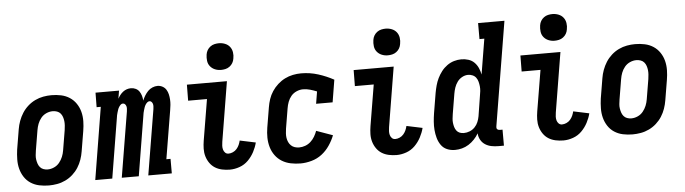

<svg xmlns="http://www.w3.org/2000/svg" viewBox="-47 -945 4094 1147"><g transform="rotate(-5 2000.0 -371.0)"><path d="M206 8Q176 8 148 2Q120 -4 97 -19Q74 -34 59 -57Q44 -80 37 -107Q30 -134 30.5 -163.5Q31 -193 35 -222L55 -342Q59 -367 68 -391.5Q77 -416 91 -438Q105 -460 125 -478Q145 -496 169 -507.5Q193 -519 218 -523.5Q243 -528 267 -528Q297 -528 325 -522Q353 -516 376 -501Q399 -486 414.5 -463Q430 -440 437 -413Q444 -386 443.5 -356.5Q443 -327 438 -298L418 -178Q414 -153 405.5 -128.5Q397 -104 383 -82Q369 -60 349 -42Q329 -24 305 -12.5Q281 -1 255.5 3.5Q230 8 206 8ZM207 -88Q226 -88 245 -96.5Q264 -105 277 -121Q290 -137 297.5 -155.5Q305 -174 308 -193L328 -313Q330 -327 331 -340.5Q332 -354 330.5 -367Q329 -380 325 -392Q321 -404 313 -413.5Q305 -423 292.5 -427.5Q280 -432 266 -432Q247 -432 228 -423.5Q209 -415 196 -399Q183 -383 176 -364.5Q169 -346 166 -327L146 -207Q144 -193 142.5 -179.5Q141 -166 143 -153Q145 -140 149 -128Q153 -116 161 -106.5Q169 -97 181 -92.5Q193 -88 207 -88Z M484 0 555 -433H530L531 -520H672L664 -472Q670 -483 678 -493.5Q686 -504 696.5 -512Q707 -520 719 -524Q731 -528 744 -528Q759 -528 772.5 -521.5Q786 -515 794 -503Q802 -491 806 -477Q810 -463 811 -448Q817 -463 825.5 -477Q834 -491 845.5 -503Q857 -515 872.5 -521.5Q888 -528 903 -528Q919 -528 933 -520.5Q947 -513 955 -500Q963 -487 966.5 -472Q970 -457 971 -441Q972 -425 970.5 -408.5Q969 -392 966 -376L918 -87H943V0H802L867 -392Q868 -400 868.5 -408Q869 -416 867 -423Q865 -430 860 -435.5Q855 -441 848 -441Q840 -441 833.5 -435Q827 -429 822.5 -421.5Q818 -414 815.5 -406Q813 -398 810.5 -390Q808 -382 806.5 -374.5Q805 -367 804 -359L745 0H643L708 -392Q709 -400 709.5 -408Q710 -416 708 -423Q706 -430 701 -435.5Q696 -441 688 -441Q680 -441 674 -435Q668 -429 663.5 -421.5Q659 -414 656.5 -406Q654 -398 651.5 -390Q649 -382 647.5 -374.5Q646 -367 645 -359L586 0Z M1291 8Q1267 8 1244 3Q1221 -2 1202.5 -13.5Q1184 -25 1171 -43.5Q1158 -62 1151.5 -84Q1145 -106 1145.5 -130Q1146 -154 1150 -178L1191 -424H1078L1079 -520H1319L1260 -162Q1258 -150 1257.5 -138Q1257 -126 1260 -115Q1263 -104 1271 -96Q1279 -88 1291 -88Q1304 -88 1317.5 -94Q1331 -100 1340.5 -111Q1350 -122 1355.5 -134.5Q1361 -147 1364 -160L1459 -140Q1452 -112 1437.5 -84.5Q1423 -57 1401 -35Q1379 -13 1349.5 -2.5Q1320 8 1291 8ZM1290 -590Q1271 -590 1254 -597Q1237 -604 1225.5 -618Q1214 -632 1211.5 -651Q1209 -670 1212 -689Q1214 -703 1221 -715Q1228 -727 1239.5 -735.5Q1251 -744 1264.5 -747Q1278 -750 1291 -750Q1310 -750 1327.5 -743Q1345 -736 1356 -722Q1367 -708 1370 -689Q1373 -670 1369 -651Q1367 -637 1360 -625Q1353 -613 1341.5 -604.5Q1330 -596 1316.5 -593Q1303 -590 1290 -590Z M1715 8Q1685 8 1656 2Q1627 -4 1603.5 -18.5Q1580 -33 1563.5 -55.5Q1547 -78 1539 -105.5Q1531 -133 1530.5 -162.5Q1530 -192 1535 -222L1555 -342Q1559 -367 1567 -391Q1575 -415 1589.5 -437Q1604 -459 1624 -477Q1644 -495 1667 -506.5Q1690 -518 1715 -523Q1740 -528 1764 -528Q1817 -528 1866 -512.5Q1915 -497 1959 -473L1937 -339H1838L1850 -412Q1830 -420 1809.5 -426Q1789 -432 1767 -432Q1748 -432 1728.5 -423.5Q1709 -415 1696 -399.5Q1683 -384 1676 -365Q1669 -346 1666 -327L1646 -207Q1644 -193 1643 -179Q1642 -165 1644 -151.5Q1646 -138 1651.5 -126Q1657 -114 1666.5 -105Q1676 -96 1688.5 -92Q1701 -88 1715 -88Q1733 -88 1751 -94.5Q1769 -101 1783.5 -114Q1798 -127 1808 -144Q1818 -161 1824 -178L1922 -143Q1910 -112 1890 -82.5Q1870 -53 1842.5 -32Q1815 -11 1781 -1.5Q1747 8 1715 8Z M2291 8Q2267 8 2244 3Q2221 -2 2202.5 -13.5Q2184 -25 2171 -43.5Q2158 -62 2151.5 -84Q2145 -106 2145.5 -130Q2146 -154 2150 -178L2191 -424H2078L2079 -520H2319L2260 -162Q2258 -150 2257.5 -138Q2257 -126 2260 -115Q2263 -104 2271 -96Q2279 -88 2291 -88Q2304 -88 2317.5 -94Q2331 -100 2340.5 -111Q2350 -122 2355.5 -134.5Q2361 -147 2364 -160L2459 -140Q2452 -112 2437.5 -84.5Q2423 -57 2401 -35Q2379 -13 2349.5 -2.5Q2320 8 2291 8ZM2290 -590Q2271 -590 2254 -597Q2237 -604 2225.5 -618Q2214 -632 2211.5 -651Q2209 -670 2212 -689Q2214 -703 2221 -715Q2228 -727 2239.5 -735.5Q2251 -744 2264.5 -747Q2278 -750 2291 -750Q2310 -750 2327.5 -743Q2345 -736 2356 -722Q2367 -708 2370 -689Q2373 -670 2369 -651Q2367 -637 2360 -625Q2353 -613 2341.5 -604.5Q2330 -596 2316.5 -593Q2303 -590 2290 -590Z M2641 8Q2615 8 2593 -1.5Q2571 -11 2557.5 -30.5Q2544 -50 2537.5 -73.5Q2531 -97 2529 -121.5Q2527 -146 2529 -171.5Q2531 -197 2535 -222L2555 -342Q2559 -364 2565 -386Q2571 -408 2581 -428.5Q2591 -449 2605.5 -468Q2620 -487 2639.5 -501Q2659 -515 2681 -521.5Q2703 -528 2725 -528Q2747 -528 2767.5 -521.5Q2788 -515 2802.5 -500.5Q2817 -486 2825.5 -467Q2834 -448 2838 -427L2873 -639H2844V-735H3002L2899 -111Q2898 -107 2898.5 -102Q2899 -97 2902 -94Q2905 -91 2909 -89.5Q2913 -88 2918 -88H2934V8H2902Q2880 8 2859.5 4Q2839 0 2822 -11Q2805 -22 2795 -40Q2785 -58 2784 -79Q2773 -60 2757.5 -43.5Q2742 -27 2723 -15Q2704 -3 2683 2.5Q2662 8 2641 8ZM2702 -88Q2720 -88 2737.5 -95Q2755 -102 2768 -115.5Q2781 -129 2788 -146Q2795 -163 2798 -180L2817 -300Q2820 -315 2821.5 -329.5Q2823 -344 2821.5 -358Q2820 -372 2816.5 -385.5Q2813 -399 2805 -410Q2797 -421 2784 -426.5Q2771 -432 2757 -432Q2739 -432 2721.5 -422.5Q2704 -413 2692.5 -397Q2681 -381 2675 -363Q2669 -345 2666 -327L2646 -207Q2644 -193 2642.5 -180Q2641 -167 2642.5 -154Q2644 -141 2647.5 -129Q2651 -117 2658.5 -107Q2666 -97 2677.5 -92.5Q2689 -88 2702 -88Z M3291 8Q3267 8 3244 3Q3221 -2 3202.5 -13.5Q3184 -25 3171 -43.5Q3158 -62 3151.5 -84Q3145 -106 3145.5 -130Q3146 -154 3150 -178L3191 -424H3078L3079 -520H3319L3260 -162Q3258 -150 3257.5 -138Q3257 -126 3260 -115Q3263 -104 3271 -96Q3279 -88 3291 -88Q3304 -88 3317.5 -94Q3331 -100 3340.5 -111Q3350 -122 3355.5 -134.5Q3361 -147 3364 -160L3459 -140Q3452 -112 3437.5 -84.5Q3423 -57 3401 -35Q3379 -13 3349.5 -2.5Q3320 8 3291 8ZM3290 -590Q3271 -590 3254 -597Q3237 -604 3225.5 -618Q3214 -632 3211.5 -651Q3209 -670 3212 -689Q3214 -703 3221 -715Q3228 -727 3239.5 -735.5Q3251 -744 3264.5 -747Q3278 -750 3291 -750Q3310 -750 3327.5 -743Q3345 -736 3356 -722Q3367 -708 3370 -689Q3373 -670 3369 -651Q3367 -637 3360 -625Q3353 -613 3341.5 -604.5Q3330 -596 3316.5 -593Q3303 -590 3290 -590Z M3706 8Q3676 8 3648 2Q3620 -4 3597 -19Q3574 -34 3559 -57Q3544 -80 3537 -107Q3530 -134 3530.5 -163.5Q3531 -193 3535 -222L3555 -342Q3559 -367 3568 -391.5Q3577 -416 3591 -438Q3605 -460 3625 -478Q3645 -496 3669 -507.5Q3693 -519 3718 -523.5Q3743 -528 3767 -528Q3797 -528 3825 -522Q3853 -516 3876 -501Q3899 -486 3914.5 -463Q3930 -440 3937 -413Q3944 -386 3943.5 -356.5Q3943 -327 3938 -298L3918 -178Q3914 -153 3905.5 -128.5Q3897 -104 3883 -82Q3869 -60 3849 -42Q3829 -24 3805 -12.5Q3781 -1 3755.5 3.5Q3730 8 3706 8ZM3707 -88Q3726 -88 3745 -96.5Q3764 -105 3777 -121Q3790 -137 3797.5 -155.5Q3805 -174 3808 -193L3828 -313Q3830 -327 3831 -340.5Q3832 -354 3830.5 -367Q3829 -380 3825 -392Q3821 -404 3813 -413.5Q3805 -423 3792.5 -427.5Q3780 -432 3766 -432Q3747 -432 3728 -423.5Q3709 -415 3696 -399Q3683 -383 3676 -364.5Q3669 -346 3666 -327L3646 -207Q3644 -193 3642.5 -179.5Q3641 -166 3643 -153Q3645 -140 3649 -128Q3653 -116 3661 -106.5Q3669 -97 3681 -92.5Q3693 -88 3707 -88Z"/></g></svg>

Font: Iosevka Curly Slab
Style: Bold Italic
Weight: 700
Italic angle: -9°
Monospace: yes
Designer: Belleve Invis
Foundry: Belleve Invis
Version: Version 22.1.2; ttfautohint (v1.8.4)